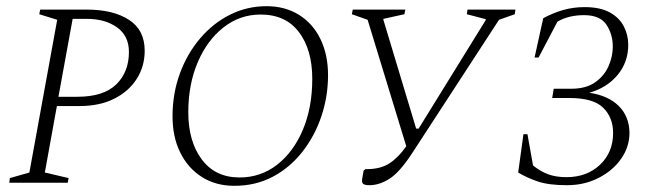

<svg xmlns="http://www.w3.org/2000/svg" viewBox="-20 -591 2110 621"><path d="M10 0 12 -15 75 -33 165 -527 107 -545 110 -560H260Q346 -560 397 -527Q448 -494 448 -427Q448 -376 422 -335.5Q396 -295 349 -271.5Q302 -248 237 -248H164L125 -33L202 -15L199 0ZM215 -530 169 -278H230Q315 -278 356 -318Q397 -358 397 -423Q397 -475 358.5 -502.5Q320 -530 261 -530Z M738 10Q678 10 633 -18.5Q588 -47 563 -97.5Q538 -148 538 -215Q538 -288 561.5 -352.5Q585 -417 627 -466.5Q669 -516 724 -543.5Q779 -571 842 -571Q902 -571 947 -543Q992 -515 1016.5 -464.5Q1041 -414 1041 -348Q1041 -279 1019.5 -215Q998 -151 958 -100Q918 -49 862.5 -19.5Q807 10 738 10ZM755 -17Q823 -17 876 -58Q929 -99 959.5 -171Q990 -243 990 -336Q990 -430 947 -487Q904 -544 823 -544Q756 -544 703 -502.5Q650 -461 619.5 -389.5Q589 -318 589 -228Q589 -134 632.5 -75.5Q676 -17 755 -17Z M1314 -97Q1273 -34 1240 -13Q1207 8 1175 8Q1159 8 1154 3Q1149 -2 1152 -16L1156 -39L1162 -44H1167Q1211 -44 1240 -63Q1269 -82 1294 -118L1169 -527L1118 -545L1121 -560H1291L1288 -545L1220 -530V-527L1326 -175H1334L1551 -526V-529L1490 -545L1492 -560H1647L1645 -545L1594 -527Z M1869 -542Q1819 -542 1783 -521L1722 -405H1709L1737 -532Q1768 -549 1801 -558.5Q1834 -568 1871 -568Q1921 -568 1952 -551Q1983 -534 1997.5 -506Q2012 -478 2012 -446Q2012 -390 1977.5 -348.5Q1943 -307 1886 -291Q1947 -282 1981 -248.5Q2015 -215 2016 -162Q2016 -116 1989 -77.5Q1962 -39 1916 -15.5Q1870 8 1814 8Q1755 8 1719.5 -4Q1684 -16 1656 -33L1673 -157H1686L1704 -56Q1727 -37 1752.5 -27.5Q1778 -18 1812 -18Q1878 -18 1920.5 -58Q1963 -98 1963 -161Q1963 -211 1931 -242.5Q1899 -274 1822 -274H1766L1771 -304H1828Q1875 -304 1904.5 -324.5Q1934 -345 1948 -376.5Q1962 -408 1962 -440Q1962 -480 1941.5 -511Q1921 -542 1869 -542Z"/></svg>

Font: Spectral SC ExtraLight
Style: Italic
Weight: 275
Italic angle: -10°
Designer: Jean-Baptiste Levee
Foundry: Production Type
Version: Version 2.001